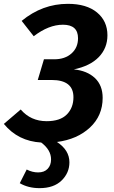

<svg xmlns="http://www.w3.org/2000/svg" viewBox="-45 -728 592 1001"><path d="M339.8 -366.2Q409.2 -359.4 449.7 -321.3Q490.2 -283.2 490.2 -217.8Q490.2 -125 424.1 -63.2Q357.9 -1.5 252 12.2Q316.9 54.7 316.9 118.2Q316.9 173.3 276.1 213.1Q235.4 252.9 161.1 252.9Q102.5 252.9 58.1 227.1L94.2 155.8Q123.5 170.9 153.8 170.9Q186 170.9 203.6 152.1Q221.2 133.3 221.2 103Q221.2 53.7 169.9 15.1Q49.3 8.3 -24.9 -82L63 -157.2Q115.2 -96.2 198.2 -96.2Q268.6 -96.2 303.2 -131.1Q337.9 -166 337.9 -221.2Q337.9 -311 224.1 -311H151.9L184.1 -418.9H237.8Q293.5 -418.9 327.6 -449.2Q361.8 -479.5 361.8 -528.8Q361.8 -599.1 283.2 -599.1Q209 -599.1 130.9 -539.1L67.9 -619.1Q175.8 -708 309.1 -708Q406.2 -708 460.7 -663.1Q515.1 -618.2 515.1 -543.9Q515.1 -477.1 470 -430.4Q424.8 -383.8 339.8 -366.2Z"/></svg>

Font: FiraGO SemiBold
Style: Italic
Weight: 600
Italic angle: -8°
Designer: bBox Type GmbH
Foundry: bBox Type GmbH
Version: Version 1.001;PS 001.001;hotconv 1.0.88;makeotf.lib2.5.64775